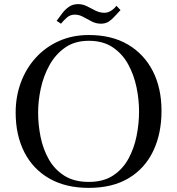

<svg xmlns="http://www.w3.org/2000/svg" viewBox="-20 -909 860 932"><path d="M655 -368Q655 -426 642.5 -486Q630 -546 602 -597Q574 -648 527 -679.5Q480 -711 411 -711Q343 -711 296 -678Q249 -645 220 -592.5Q191 -540 178 -479.5Q165 -419 165 -363Q165 -304 177 -244.5Q189 -185 217 -135.5Q245 -86 292.5 -56Q340 -26 411 -26Q482 -26 529 -57Q576 -88 603.5 -138.5Q631 -189 643 -249Q655 -309 655 -368ZM764 -371Q764 -260 723.5 -175.5Q683 -91 604.5 -44Q526 3 411 3Q299 3 219.5 -42.5Q140 -88 98 -170.5Q56 -253 56 -363Q56 -440 81 -508Q106 -576 153 -628Q200 -680 265.5 -709.5Q331 -739 411 -739Q523 -739 601.5 -692.5Q680 -646 722 -563.5Q764 -481 764 -371ZM565 -860Q552 -847 538.5 -831.5Q525 -816 509 -805Q493 -794 470 -794Q446 -794 425 -805Q404 -816 384 -827Q364 -838 343 -838Q321 -838 305 -824Q289 -810 276 -794L255 -808Q268 -826 282.5 -845Q297 -864 315.5 -876.5Q334 -889 359 -889Q382 -889 402.5 -878.5Q423 -868 443.5 -857.5Q464 -847 487 -847Q504 -847 520 -857.5Q536 -868 545 -881Z"/></svg>

Font: Kaisei Decol
Style: Regular
Weight: 400
Designer: Font-Kai, 金井和夫
Foundry: KAZUO KANAI
Version: Version 5.003